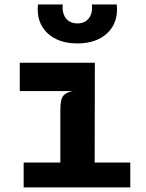

<svg xmlns="http://www.w3.org/2000/svg" viewBox="-20 -820 640 840"><path d="M244 -15V-339.5Q244 -386.5 257.5 -401.8Q271 -417 298.5 -421.5L244 -460.5V-487.5L395 -545.5L394 -15ZM83.5 0V-109H550V0ZM66.5 -421.5V-545.5H395L372.5 -421.5ZM318.5 -630Q235 -630 186.8 -675.8Q138.5 -721.5 146 -800.5H254.5Q252 -775.5 259 -756.8Q266 -738 281.2 -727.8Q296.5 -717.5 318.5 -717.5Q340.5 -717.5 355.8 -727.8Q371 -738 378 -756.8Q385 -775.5 382 -800.5H491Q498.5 -721.5 450.2 -675.8Q402 -630 318.5 -630Z"/></svg>

Font: Spline Sans Mono
Style: Bold
Weight: 700
Designer: Eben Sorkin, Mirko Velimirovic
Foundry: Sorkin Type
Version: Version 1.004